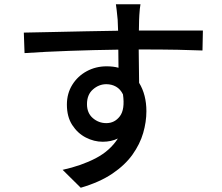

<svg xmlns="http://www.w3.org/2000/svg" viewBox="-20 -818 1040 901"><path d="M557.1 -375Q544.9 -399.9 524.4 -411.4Q503.9 -422.9 479 -422.9Q444.3 -422.9 416.3 -398.4Q388.2 -374 388.2 -329.1Q388.2 -287.6 415.5 -263.9Q442.9 -240.2 479 -240.2Q518.1 -240.2 542.5 -272.5Q566.9 -304.7 557.1 -375ZM91.8 -665Q148.4 -666 224.4 -667.7Q300.3 -669.4 381.3 -671.1Q462.4 -672.9 534.2 -673.8L532.2 -725.1Q529.8 -749 527.6 -769.8Q525.4 -790.5 523.9 -797.9H639.2Q637.7 -791.5 636.2 -776.6Q634.8 -761.7 633.8 -746.8Q632.8 -731.9 632.8 -725.1L631.8 -674.8H932.1L930.2 -581.1Q885.7 -583 813.2 -584.5Q740.7 -585.9 630.9 -585.9L632.8 -429.2Q667 -373.5 667 -295.9Q667 -246.1 651.9 -193.8Q636.7 -141.6 601.8 -92.5Q566.9 -43.5 507.3 -3.2Q447.8 37.1 358.9 63L273.9 -21Q362.3 -40.5 429.2 -75.4Q496.1 -110.4 533.2 -168Q501.5 -152.8 461.9 -152.8Q421.4 -152.8 382.8 -172.6Q344.2 -192.4 319.1 -231.2Q293.9 -270 293.9 -327.1Q293.9 -379.4 319.3 -420.2Q344.7 -460.9 387.2 -483.9Q429.7 -506.8 480 -506.8Q512.2 -506.8 536.1 -500L535.2 -585Q420.9 -583.5 304.4 -579.3Q188 -575.2 95.2 -568.8Z"/></svg>

Font: Source Han Sans CN Medium
Style: Regular
Weight: 500
Designer: Ryoko NISHIZUKA  (kana, bopomofo & ideographs); Paul D. Hunt (Latin, Greek & Cyrillic); Sandoll Communications , Soo-you
Foundry: Adobe
Version: Version 2.004;hotconv 1.0.118;makeotfexe 2.5.65603